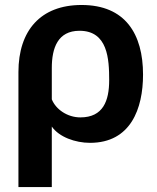

<svg xmlns="http://www.w3.org/2000/svg" viewBox="-20 -569 635 778"><path d="M54.7 189H189.9V-56.2C219.2 -13.7 285.2 9.8 344.7 9.8C509.8 9.8 559.6 -128.9 559.6 -266.6C559.6 -431.2 487.8 -548.8 310.5 -548.8C144.5 -548.8 54.7 -445.3 54.7 -276.9ZM305.7 -93.3C252.9 -93.3 206.1 -126 189.9 -166.5V-293.5C189.9 -374 213.9 -444.3 302.2 -444.3C417 -444.3 422.4 -329.6 422.4 -244.1C422.4 -160.6 397.9 -93.3 305.7 -93.3Z"/></svg>

Font: Winston
Style: Bold
Weight: 700
Designer: Vernon Adams, Kim Jin-seong, David Berlow, Cristiano Sobral
Foundry: The Winston Project Authors
Version: Version 3.004